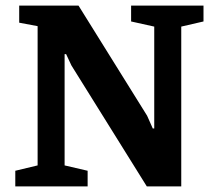

<svg xmlns="http://www.w3.org/2000/svg" viewBox="-20 -668 769 688"><path d="M34.8 0V-56.1L114.8 -75.3V-574.3L48.8 -586.7V-648H261.3L507.1 -253.4L527.4 -207.7H532.7V-572.7L449.8 -591.1V-648H709.2V-591.1L629.5 -572.7V0H506.1L235.9 -433.5L216.9 -474.1H211.5V-75.3L294 -56.1V0Z"/></svg>

Font: Faustina Light
Style: Regular
Weight: 300
Designer: Alfonso Garcia
Foundry: http://www.omnibus-type.com
Version: Version 1.200